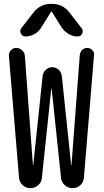

<svg xmlns="http://www.w3.org/2000/svg" viewBox="-20 -980 540 1000"><path d="M251 -960Q306.6 -960 341.8 -915L405.3 -833Q415 -820.3 408.2 -805.2Q401.4 -790 383.8 -790Q359.4 -790 337.9 -802.7Q316.4 -815.4 301.8 -835.9L250 -918.9Q250 -919.9 248 -919.9Q246.1 -919.9 246.1 -918.9L194.3 -835.9Q181.6 -814.5 159.2 -802.2Q136.7 -790 112.3 -790Q96.7 -790 88.9 -805.2Q81.1 -820.3 90.8 -833L154.3 -915Q190.4 -960 245.1 -960ZM79.1 -53.7 26.4 -689.5Q25.4 -705.1 36.6 -717.8Q47.9 -730.5 64.5 -730.5Q81.1 -730.5 94.7 -718.3Q108.4 -706.1 109.4 -689.5L151.4 -121.1Q151.4 -120.1 152.3 -120.1Q153.3 -120.1 153.3 -121.1L202.1 -585Q204.1 -603.5 218.8 -616.7Q233.4 -629.9 252.4 -629.9Q271.5 -629.9 285.6 -616.7Q299.8 -603.5 301.8 -585L350.6 -121.1Q350.6 -120.1 351.6 -120.1Q352.5 -120.1 352.5 -121.1L395.5 -693.4Q397.5 -709 408.2 -719.7Q418.9 -730.5 434.6 -730.5Q449.2 -730.5 460.4 -719.2Q471.7 -708 469.7 -693.4L417 -53.7Q415 -30.3 397.9 -15.1Q380.9 0 357.9 0Q335 0 317.4 -15.6Q299.8 -31.2 297.9 -53.7L249 -518.6Q249 -519.5 248 -519.5Q247.1 -519.5 247.1 -518.6L198.2 -53.7Q196.3 -30.3 178.7 -15.1Q161.1 0 138.2 0Q115.2 0 98.1 -15.6Q81.1 -31.2 79.1 -53.7Z"/></svg>

Font: Rounded Mgen+ 2m regular
Style: Regular
Weight: 400
Designer: [Source Han Sans]
Ryoko NISHIZUKA  (kana & ideographs); Paul D. Hunt (Latin, Greek & Cyrillic); Wenlong ZHANG  (bopomofo
Version: Version 1.059.20150602